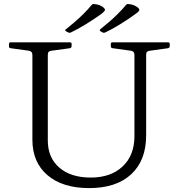

<svg xmlns="http://www.w3.org/2000/svg" viewBox="-20 -956 914 984"><path d="M729 -262Q729 -134 652.5 -63Q576 8 437 8Q301 8 223.5 -58Q146 -124 146 -240V-739H225V-236Q225 -148 284 -97Q343 -46 445 -46Q548 -46 608.5 -103Q669 -160 669 -258V-739H729ZM26 -730Q26 -739 34 -739H338Q347 -739 347 -731V-720Q347 -712 339 -709L244 -696Q234 -695 229.5 -690.5Q225 -686 225 -675V-522H146V-673Q146 -684 142 -689Q138 -694 128 -696L34 -709Q26 -710 26 -719ZM548 -730Q548 -739 556 -739H841Q850 -739 850 -731V-720Q850 -712 842 -709L748 -696Q738 -695 733.5 -690.5Q729 -686 729 -675V-522H669V-673Q669 -684 665 -689Q661 -694 651 -696L557 -709Q548 -710 548 -719ZM318 -796Q310 -801 318 -806Q338 -822 362 -842.5Q386 -863 409 -886Q432 -909 450 -931Q456 -937 464 -935Q479 -934 491 -929Q503 -924 511 -917Q517 -911 518 -907.5Q519 -904 515 -899Q511 -894 500 -885Q464 -859 421 -832.5Q378 -806 344 -790Q336 -786 329 -790ZM495 -796Q488 -801 494 -806Q514 -822 538 -842.5Q562 -863 585 -886Q608 -909 626 -931Q632 -937 640 -935Q655 -934 666.5 -929Q678 -924 687 -917Q693 -911 694 -907.5Q695 -904 691 -898.5Q687 -893 675 -885Q640 -859 597 -832.5Q554 -806 520 -790Q512 -786 505 -790Z"/></svg>

Font: Hahmlet Light
Style: Regular
Weight: 300
Designer: Minjoo Ham & Mark Frömberg
Foundry: hypertype
Version: Version 1.002